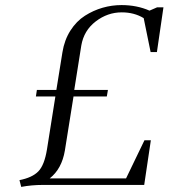

<svg xmlns="http://www.w3.org/2000/svg" viewBox="-20 -732 705 760"><path d="M57.1 -19Q107.4 -28.8 131.6 -53.5Q155.8 -78.1 166 -141.1L199.2 -350.1H122.1L126 -376H203.1L227.1 -524.9Q234.9 -573.7 258.8 -611.1Q282.7 -648.4 316.2 -669.7Q349.6 -690.9 386.2 -701.4Q422.9 -711.9 460.9 -711.9Q522 -711.9 571.8 -689.9L602.1 -703.1H627L601.1 -525.9H576.2L548.8 -660.2Q511.2 -683.1 461.9 -683.1Q405.8 -683.1 358.9 -647.2Q312 -611.3 301.8 -551.8L273.9 -376H407.2L402.8 -350.1H271L236.8 -136.2Q224.6 -63.5 176.8 -25.9H479L551.8 -176.8H577.1L550.8 0H149.9Q105 0 64 7.8Z"/></svg>

Font: Dihjauti
Style: Italic
Weight: 400
Italic angle: -9°
Designer: T. Christopher White
Version: Version 3.0.0